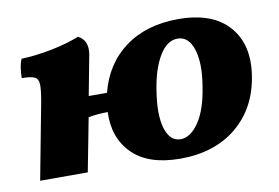

<svg xmlns="http://www.w3.org/2000/svg" viewBox="-58 -560 965 663"><g transform="rotate(-10 424.5 -229.0)"><path d="M35 0 86 -269Q93 -308 92.5 -327.5Q92 -347 79 -353.5Q66 -360 34 -360Q34 -377 36.5 -394.5Q39 -412 45 -426Q97 -428 152 -439Q207 -450 250 -467Q285 -449 278 -402L251 -259H315Q340 -357 414.5 -412Q489 -467 601 -467Q721 -467 778 -402Q835 -337 818 -230Q801 -119 723.5 -55Q646 9 526 9Q414 9 358 -47Q302 -103 306 -193Q288 -193 270.5 -191.5Q253 -190 238 -187L202 0ZM538 -57Q573 -57 602.5 -100.5Q632 -144 644 -225Q657 -303 641.5 -352Q626 -401 587 -401Q550 -401 523 -356Q496 -311 485 -239Q471 -153 486 -105Q501 -57 538 -57Z"/></g></svg>

Font: Vollkorn ExtraBold
Style: Italic
Weight: 800
Italic angle: -11°
Designer: Friedrich Althausen
Foundry: Friedrich Althausen
Version: Version 5.000; ttfautohint (v1.8.3)